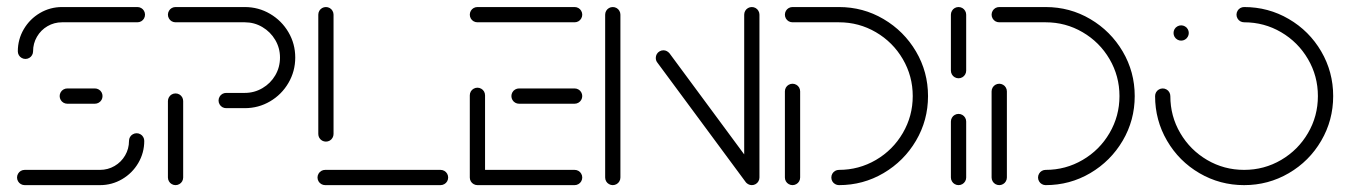

<svg xmlns="http://www.w3.org/2000/svg" viewBox="-20 -539 3931 559"><path d="M377.8 -151.1Q383.7 -151.1 388.9 -148.1Q394.1 -145.2 397 -140Q400 -134.8 400 -128.9Q400 -94.1 382.6 -64.4Q365.2 -34.8 335.6 -17.4Q305.9 0 271.1 0H51.9Q45.9 0 40.7 -3Q35.6 -5.9 32.6 -11.1Q29.6 -16.3 29.6 -22.2Q29.6 -28.1 32.6 -33.3Q35.6 -38.5 40.7 -41.5Q45.9 -44.4 51.9 -44.4H271.1Q294.1 -44.4 313.5 -55.7Q333 -67 344.3 -86.5Q355.6 -105.9 355.6 -128.9Q355.6 -134.8 358.5 -140Q361.5 -145.2 366.7 -148.1Q371.9 -151.1 377.8 -151.1ZM278.5 -259.3Q278.5 -253.3 275.6 -248.1Q272.6 -243 267.4 -240Q262.2 -237 256.3 -237H175.9Q170 -237 164.8 -240Q159.6 -243 156.7 -248.1Q153.7 -253.3 153.7 -259.3Q153.7 -265.2 156.7 -270.4Q159.6 -275.6 164.8 -278.5Q170 -281.5 175.9 -281.5H256.3Q262.2 -281.5 267.4 -278.5Q272.6 -275.6 275.6 -270.4Q278.5 -265.2 278.5 -259.3ZM54.1 -367.4Q48.1 -367.4 43 -370.4Q37.8 -373.3 34.8 -378.5Q31.9 -383.7 31.9 -389.6Q31.9 -424.4 49.3 -454.1Q66.7 -483.7 96.3 -501.1Q125.9 -518.5 160.7 -518.5H380Q385.9 -518.5 391.1 -515.6Q396.3 -512.6 399.3 -507.4Q402.2 -502.2 402.2 -496.3Q402.2 -490.4 399.3 -485.2Q396.3 -480 391.1 -477Q385.9 -474.1 380 -474.1H160.7Q137.8 -474.1 118.3 -462.8Q98.9 -451.5 87.6 -432Q76.3 -412.6 76.3 -389.6Q76.3 -383.7 73.3 -378.5Q70.4 -373.3 65.2 -370.4Q60 -367.4 54.1 -367.4Z M491.1 0Q485.2 0 480 -3Q474.8 -5.9 471.9 -11.1Q468.9 -16.3 468.9 -22.2V-244.8Q468.9 -250.7 471.9 -255.9Q474.8 -261.1 480 -264.1Q485.2 -267 491.1 -267Q497 -267 502.2 -264.1Q507.4 -261.1 510.4 -255.9Q513.3 -250.7 513.3 -244.8V-22.2Q513.3 -16.3 510.4 -11.1Q507.4 -5.9 502.2 -3Q497 0 491.1 0ZM616.3 -246.3Q616.3 -252.2 619.3 -257.4Q622.2 -262.6 627.4 -265.6Q632.6 -268.5 638.5 -268.5H692.6Q720.4 -268.5 744.1 -282.4Q767.8 -296.3 781.5 -319.8Q795.2 -343.3 795.2 -371.5Q795.2 -399.3 781.3 -422.8Q767.4 -446.3 743.9 -460.2Q720.4 -474.1 692.6 -474.1H491.1Q485.2 -474.1 480 -477Q474.8 -480 471.9 -485.2Q468.9 -490.4 468.9 -496.3Q468.9 -502.2 471.9 -507.4Q474.8 -512.6 480 -515.6Q485.2 -518.5 491.1 -518.5H692.6Q732.6 -518.5 766.3 -498.7Q800 -478.9 819.8 -445.2Q839.6 -411.5 839.6 -371.5Q839.6 -331.5 819.8 -297.6Q800 -263.7 766.3 -243.9Q732.6 -224.1 692.6 -224.1H638.5Q632.6 -224.1 627.4 -227Q622.2 -230 619.3 -235.2Q616.3 -240.4 616.3 -246.3Z M1284.8 -22.2Q1284.8 -16.3 1281.9 -11.1Q1278.9 -5.9 1273.7 -3Q1268.5 0 1262.6 0H926.7Q920.7 0 915.6 -3Q910.4 -5.9 907.4 -11.1Q904.4 -16.3 904.4 -22.2Q904.4 -28.1 907.4 -33.3Q910.4 -38.5 915.6 -41.5Q920.7 -44.4 926.7 -44.4H1262.6Q1268.5 -44.4 1273.7 -41.5Q1278.9 -38.5 1281.9 -33.3Q1284.8 -28.1 1284.8 -22.2ZM928.9 -126.7Q923 -126.7 917.8 -129.6Q912.6 -132.6 909.6 -137.8Q906.7 -143 906.7 -148.9V-496.3Q906.7 -502.2 909.6 -507.4Q912.6 -512.6 917.8 -515.6Q923 -518.5 928.9 -518.5Q934.8 -518.5 940 -515.6Q945.2 -512.6 948.1 -507.4Q951.1 -502.2 951.1 -496.3V-148.9Q951.1 -143 948.1 -137.8Q945.2 -132.6 940 -129.6Q934.8 -126.7 928.9 -126.7Z M1347.8 -22.2V-261.5Q1347.8 -267.4 1350.7 -272.6Q1353.7 -277.8 1358.9 -280.7Q1364.1 -283.7 1370 -283.7Q1375.9 -283.7 1381.1 -280.7Q1386.3 -277.8 1389.3 -272.6Q1392.2 -267.4 1392.2 -261.5V-22.2ZM1675.2 -22.2Q1675.2 -16.3 1672.2 -11.1Q1669.3 -5.9 1664.1 -3Q1658.9 0 1653 0H1370Q1364.1 0 1358.9 -3Q1353.7 -5.9 1350.7 -11.1Q1347.8 -16.3 1347.8 -22.2Q1347.8 -28.1 1350.7 -33.3Q1353.7 -38.5 1358.9 -41.5Q1364.1 -44.4 1370 -44.4H1653Q1658.9 -44.4 1664.1 -41.5Q1669.3 -38.5 1672.2 -33.3Q1675.2 -28.1 1675.2 -22.2ZM1468.9 -259.3Q1468.9 -265.2 1471.9 -270.4Q1474.8 -275.6 1480 -278.5Q1485.2 -281.5 1491.1 -281.5H1653Q1658.9 -281.5 1664.1 -278.5Q1669.3 -275.6 1672.2 -270.4Q1675.2 -265.2 1675.2 -259.3Q1675.2 -253.3 1672.2 -248.1Q1669.3 -243 1664.1 -240Q1658.9 -237 1653 -237H1491.1Q1485.2 -237 1480 -240Q1474.8 -243 1471.9 -248.1Q1468.9 -253.3 1468.9 -259.3ZM1347.8 -496.3Q1347.8 -502.2 1350.7 -507.4Q1353.7 -512.6 1358.9 -515.6Q1364.1 -518.5 1370 -518.5H1653Q1658.9 -518.5 1664.1 -515.6Q1669.3 -512.6 1672.2 -507.4Q1675.2 -502.2 1675.2 -496.3Q1675.2 -490.4 1672.2 -485.2Q1669.3 -480 1664.1 -477Q1658.9 -474.1 1653 -474.1H1370Q1364.1 -474.1 1358.9 -477Q1353.7 -480 1350.7 -485.2Q1347.8 -490.4 1347.8 -496.3Z M1764.1 0Q1758.1 0 1753 -3Q1747.8 -5.9 1744.8 -11.1Q1741.9 -16.3 1741.9 -22.2V-496.3Q1741.9 -502.2 1744.8 -507.4Q1747.8 -512.6 1753 -515.6Q1758.1 -518.5 1764.1 -518.5Q1770 -518.5 1775.2 -515.6Q1780.4 -512.6 1783.3 -507.4Q1786.3 -502.2 1786.3 -496.3V-22.2Q1786.3 -16.3 1783.3 -11.1Q1780.4 -5.9 1775.2 -3Q1770 0 1764.1 0ZM1889.3 -370.4Q1889.3 -376.3 1892.2 -381.5Q1895.2 -386.7 1900.4 -389.6Q1905.6 -392.6 1911.5 -392.6Q1916.7 -392.6 1921.3 -390.2Q1925.9 -387.8 1929.3 -383.7L2187.4 -34.4L2151.9 -7.8L1893.7 -357Q1889.3 -362.6 1889.3 -370.4ZM2168.9 0Q2163 0 2157.8 -3Q2152.6 -5.9 2149.6 -11.1Q2146.7 -16.3 2146.7 -22.2V-496.3Q2146.7 -502.2 2149.6 -507.4Q2152.6 -512.6 2157.8 -515.6Q2163 -518.5 2168.9 -518.5Q2174.8 -518.5 2180 -515.6Q2185.2 -512.6 2188.1 -507.4Q2191.1 -502.2 2191.1 -496.3V-22.2Q2191.1 -16.3 2188.1 -11.1Q2185.2 -5.9 2180 -3Q2174.8 0 2168.9 0Z M2287.4 -295.2Q2293.3 -295.2 2298.5 -292.2Q2303.7 -289.3 2306.7 -284.1Q2309.6 -278.9 2309.6 -273V-22.2Q2309.6 -16.3 2306.7 -11.1Q2303.7 -5.9 2298.5 -3Q2293.3 0 2287.4 0Q2281.5 0 2276.3 -3Q2271.1 -5.9 2268.1 -11.1Q2265.2 -16.3 2265.2 -22.2V-273Q2265.2 -278.9 2268.1 -284.1Q2271.1 -289.3 2276.3 -292.2Q2281.5 -295.2 2287.4 -295.2ZM2400.4 -22.2Q2400.4 -28.1 2403.3 -33.3Q2406.3 -38.5 2411.5 -41.5Q2416.7 -44.4 2422.6 -44.4Q2480.7 -44.4 2530.2 -73.3Q2579.6 -102.2 2608.5 -151.7Q2637.4 -201.1 2637.4 -259.3Q2637.4 -317.4 2608.5 -366.9Q2579.6 -416.3 2530.2 -445.2Q2480.7 -474.1 2422.6 -474.1H2287.4Q2281.5 -474.1 2276.3 -477Q2271.1 -480 2268.1 -485.2Q2265.2 -490.4 2265.2 -496.3Q2265.2 -502.2 2268.1 -507.4Q2271.1 -512.6 2276.3 -515.6Q2281.5 -518.5 2287.4 -518.5H2422.6Q2493 -518.5 2552.4 -483.5Q2611.9 -448.5 2646.9 -389.1Q2681.9 -329.6 2681.9 -259.3Q2681.9 -188.9 2646.9 -129.4Q2611.9 -70 2552.4 -35Q2493 0 2422.6 0Q2416.7 0 2411.5 -3Q2406.3 -5.9 2403.3 -11.1Q2400.4 -16.3 2400.4 -22.2Z M2770.7 0Q2764.8 0 2759.6 -3Q2754.4 -5.9 2751.5 -11.1Q2748.5 -16.3 2748.5 -22.2V-185.2Q2748.5 -191.1 2751.5 -196.3Q2754.4 -201.5 2759.6 -204.4Q2764.8 -207.4 2770.7 -207.4Q2776.7 -207.4 2781.9 -204.4Q2787 -201.5 2790 -196.3Q2793 -191.1 2793 -185.2V-22.2Q2793 -16.3 2790 -11.1Q2787 -5.9 2781.9 -3Q2776.7 0 2770.7 0ZM2770.7 -311.1Q2764.8 -311.1 2759.6 -314.1Q2754.4 -317 2751.5 -322.2Q2748.5 -327.4 2748.5 -333.3V-496.3Q2748.5 -502.2 2751.5 -507.4Q2754.4 -512.6 2759.6 -515.6Q2764.8 -518.5 2770.7 -518.5Q2776.7 -518.5 2781.9 -515.6Q2787 -512.6 2790 -507.4Q2793 -502.2 2793 -496.3V-333.3Q2793 -327.4 2790 -322.2Q2787 -317 2781.9 -314.1Q2776.7 -311.1 2770.7 -311.1Z M2889.3 -295.2Q2895.2 -295.2 2900.4 -292.2Q2905.6 -289.3 2908.5 -284.1Q2911.5 -278.9 2911.5 -273V-22.2Q2911.5 -16.3 2908.5 -11.1Q2905.6 -5.9 2900.4 -3Q2895.2 0 2889.3 0Q2883.3 0 2878.1 -3Q2873 -5.9 2870 -11.1Q2867 -16.3 2867 -22.2V-273Q2867 -278.9 2870 -284.1Q2873 -289.3 2878.1 -292.2Q2883.3 -295.2 2889.3 -295.2ZM3002.2 -22.2Q3002.2 -28.1 3005.2 -33.3Q3008.1 -38.5 3013.3 -41.5Q3018.5 -44.4 3024.4 -44.4Q3082.6 -44.4 3132 -73.3Q3181.5 -102.2 3210.4 -151.7Q3239.3 -201.1 3239.3 -259.3Q3239.3 -317.4 3210.4 -366.9Q3181.5 -416.3 3132 -445.2Q3082.6 -474.1 3024.4 -474.1H2889.3Q2883.3 -474.1 2878.1 -477Q2873 -480 2870 -485.2Q2867 -490.4 2867 -496.3Q2867 -502.2 2870 -507.4Q2873 -512.6 2878.1 -515.6Q2883.3 -518.5 2889.3 -518.5H3024.4Q3094.8 -518.5 3154.3 -483.5Q3213.7 -448.5 3248.7 -389.1Q3283.7 -329.6 3283.7 -259.3Q3283.7 -188.9 3248.7 -129.4Q3213.7 -70 3154.3 -35Q3094.8 0 3024.4 0Q3018.5 0 3013.3 -3Q3008.1 -5.9 3005.2 -11.1Q3002.2 -16.3 3002.2 -22.2Z M3396.7 -443Q3396.7 -448.9 3399.6 -454.1Q3402.6 -459.3 3407.8 -462.2Q3413 -465.2 3418.9 -465.2Q3424.8 -465.2 3430 -462.2Q3435.2 -459.3 3438.1 -454.1Q3441.1 -448.9 3441.1 -443Q3441.1 -437 3438.1 -431.9Q3435.2 -426.7 3430 -423.7Q3424.8 -420.7 3418.9 -420.7Q3413 -420.7 3407.8 -423.7Q3402.6 -426.7 3399.6 -431.9Q3396.7 -437 3396.7 -443ZM3580 -496.3Q3580 -502.2 3583 -507.4Q3585.9 -512.6 3591.1 -515.6Q3596.3 -518.5 3602.2 -518.5Q3672.6 -518.5 3732.2 -483.7Q3791.9 -448.9 3826.7 -389.3Q3861.5 -329.6 3861.5 -259.3Q3861.5 -188.9 3826.7 -129.3Q3791.9 -69.6 3732.2 -34.8Q3672.6 0 3602.2 0Q3531.9 0 3472.2 -34.8Q3412.6 -69.6 3377.8 -129.3Q3343 -188.9 3343 -259.3Q3343 -265.2 3345.9 -270.4Q3348.9 -275.6 3354.1 -278.5Q3359.3 -281.5 3365.2 -281.5Q3371.1 -281.5 3376.3 -278.5Q3381.5 -275.6 3384.4 -270.4Q3387.4 -265.2 3387.4 -259.3Q3387.4 -200.7 3416.3 -151.5Q3445.2 -102.2 3494.4 -73.3Q3543.7 -44.4 3602.2 -44.4Q3660.7 -44.4 3710 -73.3Q3759.3 -102.2 3788.1 -151.5Q3817 -200.7 3817 -259.3Q3817 -317.8 3788.1 -367Q3759.3 -416.3 3710 -445.2Q3660.7 -474.1 3602.2 -474.1Q3596.3 -474.1 3591.1 -477Q3585.9 -480 3583 -485.2Q3580 -490.4 3580 -496.3Z"/></svg>

Font: 26F Galaxy Sans
Style: Regular
Weight: 400
Designer: C₂₉H₂₅N₃O₅
Version: Version 1.100;FEAKit 1.0